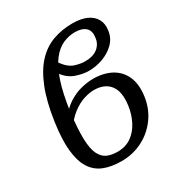

<svg xmlns="http://www.w3.org/2000/svg" viewBox="-181 -900 981 1040"><g transform="rotate(-30 309.5 -380.0)"><path d="M280 10Q215 10 169 -9Q123 -28 96.5 -70.5Q70 -113 63 -183Q56 -253 71 -357Q88 -474 120 -554Q152 -634 196.5 -681.5Q241 -729 297.5 -749.5Q354 -770 419 -770Q473 -770 508.5 -754Q544 -738 560 -708.5Q576 -679 570 -640Q564 -594 532.5 -563.5Q501 -533 458 -517.5Q415 -502 371 -502Q336 -502 292.5 -516.5Q249 -531 217 -575L247 -626Q281 -579 316 -568Q351 -557 378 -557Q429 -557 457.5 -580Q486 -603 490 -639Q497 -681 474.5 -701.5Q452 -722 408 -722Q370 -722 333.5 -706Q297 -690 265.5 -650Q234 -610 210 -538.5Q186 -467 171 -357Q159 -257 161 -195Q163 -133 179.5 -100.5Q196 -68 223 -56.5Q250 -45 286 -45Q337 -45 373 -70.5Q409 -96 431 -138.5Q453 -181 460 -231Q472 -315 439.5 -357Q407 -399 340 -399Q313 -399 277.5 -388Q242 -377 204.5 -348.5Q167 -320 134 -269L133 -328Q168 -380 209.5 -407Q251 -434 292 -444Q333 -454 366 -454Q432 -454 479.5 -428.5Q527 -403 549 -353.5Q571 -304 561 -232Q551 -160 510.5 -105Q470 -50 410 -20Q350 10 280 10Z"/></g></svg>

Font: ET Text
Style: Italic
Weight: 470
Italic angle: -12°
Designer: Monotype Design Team
Foundry: Monotype Imaging Inc.
Version: Version 2.009